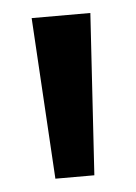

<svg xmlns="http://www.w3.org/2000/svg" viewBox="-35 -659 268 378"><g transform="rotate(-5 99.0 -469.5)"><path d="M41 -629H157L137 -310H60Z"/></g></svg>

Font: Rasa
Style: Bold
Weight: 700
Designer: Anna Giedrys (Yrsa+Rasa design), David Brezina (Yrsa art-direction, Rasa art-direction, design)
Foundry: Rosetta Type Foundry
Version: Version 2.004